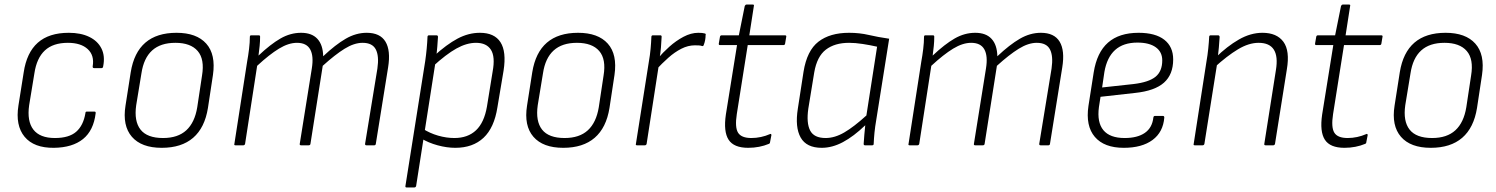

<svg xmlns="http://www.w3.org/2000/svg" viewBox="-20 -638 6570 843"><path d="M217 11Q129 12 88 -37.5Q47 -87 61 -175L84 -320Q97 -407 146 -450.5Q195 -494 282 -494Q335 -494 372 -476Q409 -458 425.5 -425Q442 -392 433 -347Q432 -339 426 -339H393Q386 -339 387 -347Q395 -395 365 -422.5Q335 -450 278 -450Q213 -450 177 -416.5Q141 -383 131 -316L108 -176Q98 -106 126.5 -69Q155 -32 221 -32Q283 -32 314.5 -59.5Q346 -87 355 -141Q355 -148 361 -148H395Q401 -148 400 -141Q391 -65 344.5 -27.5Q298 10 217 11Z M690 11Q601 11 559 -37.5Q517 -86 531 -174L554 -321Q582 -494 755 -494Q843 -494 885.5 -446.5Q928 -399 915 -309L893 -164Q879 -77 828 -33Q777 11 690 11ZM696 -32Q761 -32 798 -66Q835 -100 846 -167L867 -306Q879 -378 848 -414Q817 -450 750 -450Q685 -450 648 -416.5Q611 -383 601 -316L578 -176Q568 -106 597 -69Q626 -32 696 -32Z M1014 0Q1007 0 1009 -6L1065 -367Q1070 -394 1073.5 -423Q1077 -452 1077 -476Q1077 -483 1083 -483H1116Q1122 -483 1122 -477Q1122 -457 1120 -436.5Q1118 -416 1115 -394Q1168 -444 1211.5 -469Q1255 -494 1302 -494Q1349 -494 1373.5 -467.5Q1398 -441 1399 -391Q1453 -442 1498 -468Q1543 -494 1590 -494Q1649 -494 1672.5 -455Q1696 -416 1684 -342L1630 -6Q1629 0 1623 0H1589Q1582 0 1583 -7L1637 -337Q1645 -392 1630 -421Q1615 -450 1572 -450Q1535 -450 1493 -424Q1451 -398 1397 -349L1343 -6Q1342 0 1335 0H1302Q1295 0 1296 -6L1349 -337Q1358 -392 1342 -421Q1326 -450 1284 -450Q1247 -450 1205 -424.5Q1163 -399 1109 -349L1056 -6Q1054 0 1048 0Z M1979 11Q1942 11 1901.5 0Q1861 -11 1830 -30L1836 -73Q1867 -53 1903.5 -42.5Q1940 -32 1975 -32Q2034 -32 2070 -66Q2106 -100 2118 -170L2143 -324Q2155 -389 2135.5 -419.5Q2116 -450 2070 -450Q2029 -450 1984 -425Q1939 -400 1879 -345L1884 -391Q1941 -443 1989 -468.5Q2037 -494 2087 -494Q2151 -494 2177.5 -452.5Q2204 -411 2191 -328L2164 -167Q2150 -77 2103 -33Q2056 11 1979 11ZM1765 185Q1759 185 1760 179L1847 -370Q1851 -398 1853.5 -425Q1856 -452 1857 -476Q1857 -483 1864 -483H1896Q1903 -483 1903 -476Q1902 -458 1900 -433Q1898 -408 1895 -388L1892 -365L1807 179Q1805 185 1799 185Z M2453 11Q2364 11 2322 -37.5Q2280 -86 2294 -174L2317 -321Q2345 -494 2518 -494Q2606 -494 2648.5 -446.5Q2691 -399 2678 -309L2656 -164Q2642 -77 2591 -33Q2540 11 2453 11ZM2459 -32Q2524 -32 2561 -66Q2598 -100 2609 -167L2630 -306Q2642 -378 2611 -414Q2580 -450 2513 -450Q2448 -450 2411 -416.5Q2374 -383 2364 -316L2341 -176Q2331 -106 2360 -69Q2389 -32 2459 -32Z M2777 0Q2770 0 2772 -6L2829 -368Q2834 -396 2836.5 -423.5Q2839 -451 2840 -476Q2840 -483 2847 -483H2879Q2885 -483 2885 -477Q2884 -455 2882 -429.5Q2880 -404 2875 -378L2873 -355L2819 -6Q2817 0 2811 0ZM2860 -331 2867 -380Q2890 -407 2919 -433Q2948 -459 2981 -476.5Q3014 -494 3046 -494Q3065 -494 3075 -491Q3078 -490 3078.5 -488Q3079 -486 3078 -483Q3078 -473 3076 -462Q3074 -451 3070 -441Q3068 -434 3062 -436Q3057 -438 3049.5 -438.5Q3042 -439 3031 -439Q3001 -439 2971.5 -424Q2942 -409 2914.5 -384.5Q2887 -360 2860 -331Z M3265 11Q3202 11 3179 -24.5Q3156 -60 3167 -135L3216 -440H3141Q3135 -440 3136 -447L3141 -476Q3142 -483 3149 -483H3224L3250 -612Q3253 -618 3258 -618H3285Q3292 -618 3290 -612L3270 -483H3426Q3434 -483 3432 -476L3427 -446Q3426 -440 3419 -440H3263L3215 -137Q3206 -79 3220.5 -55.5Q3235 -32 3279 -32Q3300 -32 3321 -36.5Q3342 -41 3360 -49Q3363 -51 3365 -49.5Q3367 -48 3367 -45L3361 -14Q3361 -8 3355 -6Q3336 2 3313 6.5Q3290 11 3265 11Z M3588 11Q3521 11 3495.5 -34Q3470 -79 3483 -161L3508 -323Q3523 -416 3573.5 -455Q3624 -494 3708 -494Q3754 -494 3794.5 -484.5Q3835 -475 3884 -468L3828 -116Q3822 -81 3819.5 -55.5Q3817 -30 3816 -6Q3816 0 3809 0H3778Q3772 0 3772 -6Q3773 -26 3775 -46.5Q3777 -67 3779 -88Q3728 -39 3681 -14Q3634 11 3588 11ZM3605 -32Q3645 -32 3687 -56.5Q3729 -81 3784 -131L3831 -433Q3800 -440 3767.5 -445Q3735 -450 3708 -450Q3645 -450 3606 -420Q3567 -390 3555 -320L3529 -161Q3520 -98 3537 -65Q3554 -32 3605 -32Z M3974 0Q3967 0 3969 -6L4025 -367Q4030 -394 4033.5 -423Q4037 -452 4037 -476Q4037 -483 4043 -483H4076Q4082 -483 4082 -477Q4082 -457 4080 -436.5Q4078 -416 4075 -394Q4128 -444 4171.5 -469Q4215 -494 4262 -494Q4309 -494 4333.5 -467.5Q4358 -441 4359 -391Q4413 -442 4458 -468Q4503 -494 4550 -494Q4609 -494 4632.5 -455Q4656 -416 4644 -342L4590 -6Q4589 0 4583 0H4549Q4542 0 4543 -7L4597 -337Q4605 -392 4590 -421Q4575 -450 4532 -450Q4495 -450 4453 -424Q4411 -398 4357 -349L4303 -6Q4302 0 4295 0H4262Q4255 0 4256 -6L4309 -337Q4318 -392 4302 -421Q4286 -450 4244 -450Q4207 -450 4165 -424.5Q4123 -399 4069 -349L4016 -6Q4014 0 4008 0Z M4914 11Q4828 11 4787 -37Q4746 -85 4759 -173L4782 -320Q4796 -408 4845 -451Q4894 -494 4979 -494Q5053 -494 5092 -463.5Q5131 -433 5131 -377Q5131 -311 5090.5 -275Q5050 -239 4964 -230L4812 -213L4805 -168Q4796 -101 4824.5 -66.5Q4853 -32 4918 -32Q4974 -32 5006.5 -54.5Q5039 -77 5044 -122Q5045 -129 5051 -129H5086Q5092 -129 5092 -122Q5087 -58 5040.5 -23.5Q4994 11 4914 11ZM4819 -254 4957 -269Q5024 -277 5053.5 -301Q5083 -325 5083 -373Q5083 -410 5054.5 -430.5Q5026 -451 4974 -451Q4912 -451 4876 -418.5Q4840 -386 4829 -322Z M5537 0Q5530 0 5531 -6L5582 -330Q5602 -450 5506 -450Q5463 -450 5415.5 -421.5Q5368 -393 5311 -341L5317 -385Q5368 -435 5419.5 -464.5Q5471 -494 5523 -494Q5586 -494 5615 -454.5Q5644 -415 5630 -333L5578 -6Q5576 0 5570 0ZM5226 0Q5219 0 5221 -6L5277 -367Q5282 -395 5285 -424.5Q5288 -454 5289 -476Q5289 -483 5296 -483H5328Q5334 -483 5335 -476Q5334 -457 5331.5 -429Q5329 -401 5326 -378L5325 -365L5268 -6Q5266 0 5260 0Z M5883 11Q5820 11 5797 -24.5Q5774 -60 5785 -135L5834 -440H5759Q5753 -440 5754 -447L5759 -476Q5760 -483 5767 -483H5842L5868 -612Q5871 -618 5876 -618H5903Q5910 -618 5908 -612L5888 -483H6044Q6052 -483 6050 -476L6045 -446Q6044 -440 6037 -440H5881L5833 -137Q5824 -79 5838.5 -55.5Q5853 -32 5897 -32Q5918 -32 5939 -36.5Q5960 -41 5978 -49Q5981 -51 5983 -49.5Q5985 -48 5985 -45L5979 -14Q5979 -8 5973 -6Q5954 2 5931 6.5Q5908 11 5883 11Z M6262 11Q6173 11 6131 -37.5Q6089 -86 6103 -174L6126 -321Q6154 -494 6327 -494Q6415 -494 6457.5 -446.5Q6500 -399 6487 -309L6465 -164Q6451 -77 6400 -33Q6349 11 6262 11ZM6268 -32Q6333 -32 6370 -66Q6407 -100 6418 -167L6439 -306Q6451 -378 6420 -414Q6389 -450 6322 -450Q6257 -450 6220 -416.5Q6183 -383 6173 -316L6150 -176Q6140 -106 6169 -69Q6198 -32 6268 -32Z"/></svg>

Font: Sofia Sans Semi Condensed Light
Style: Italic
Weight: 300
Italic angle: -9°
Version: Version 4.100